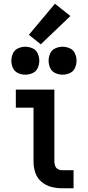

<svg xmlns="http://www.w3.org/2000/svg" viewBox="-20 -1011 472 1031"><path d="M314 0H375V-97H314Q302 -97 291.5 -102.5Q281 -108 276.5 -119.5Q272 -131 272 -143V-530H65V-433H160V-143Q160 -113 169.5 -84Q179 -55 202.5 -35Q226 -15 255 -7.5Q284 0 314 0ZM316 -610Q336 -610 355 -618.5Q374 -627 382.5 -646Q391 -665 391 -685Q391 -705 382.5 -724Q374 -743 355 -751.5Q336 -760 316 -760Q296 -760 277 -751.5Q258 -743 249.5 -724Q241 -705 241 -685Q241 -665 249.5 -646Q258 -627 277 -618.5Q296 -610 316 -610ZM116 -610Q136 -610 155 -618.5Q174 -627 182.5 -646Q191 -665 191 -685Q191 -705 182.5 -724Q174 -743 155 -751.5Q136 -760 116 -760Q96 -760 77 -751.5Q58 -743 49.5 -724Q41 -705 41 -685Q41 -665 49.5 -646Q58 -627 77 -618.5Q96 -610 116 -610ZM199 -773 358 -925 275 -991 135 -824Z"/></svg>

Font: Iosevka Sparkle Semibold
Style: Regular
Weight: 600
Designer: Belleve Invis
Foundry: Belleve Invis
Version: Version 4.5.0; ttfautohint (v1.8.3)